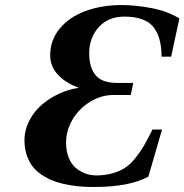

<svg xmlns="http://www.w3.org/2000/svg" viewBox="-20 -727 732 762"><path d="M77.1 -169.9Q77.1 -211.4 96.9 -249.3Q116.7 -287.1 148.2 -313.2Q179.7 -339.4 216.8 -356.2Q253.9 -373 290 -377.9V-379.9Q240.7 -397.5 210 -430.4Q179.2 -463.4 179.2 -507.8Q179.2 -567.4 216.6 -613Q253.9 -658.7 318.6 -682.9Q383.3 -707 464.8 -707Q515.6 -707 580.1 -695.1Q644.5 -683.1 691.9 -653.8L659.2 -502H621.1Q621.1 -581.5 587.6 -621.3Q554.2 -661.1 473.1 -661.1Q409.7 -661.1 371.8 -619.1Q334 -577.1 334 -515.1Q334 -460.4 358.9 -429.2Q383.8 -397.9 444.8 -397.9H508.8L499 -350.1H431.2Q381.3 -350.1 337.2 -322.8Q293 -295.4 267.6 -252Q242.2 -208.5 242.2 -161.1Q242.2 -125.5 253.7 -98.9Q265.1 -72.3 283.7 -58.1Q302.2 -43.9 321.8 -37.4Q341.3 -30.8 360.8 -30.8Q396.5 -30.8 425.3 -38.8Q454.1 -46.9 475.3 -60.5Q496.6 -74.2 516.4 -98.6Q536.1 -123 551 -148.4Q565.9 -173.8 585 -212.9H623L568.8 -25.9Q492.7 15.1 354 15.1Q330.6 15.1 309.3 13.9Q288.1 12.7 259 8.1Q230 3.4 206.1 -4.2Q182.1 -11.7 157.5 -25.9Q132.8 -40 115.7 -58.8Q98.6 -77.6 87.9 -106.2Q77.1 -134.8 77.1 -169.9Z"/></svg>

Font: Linguistics Pro
Style: Bold Italic
Weight: 700
Italic angle: -12°
Designer: Stefan Peev, Context Ltd
Foundry: Stefan Peev, Context Ltd
Version: Version 001.000